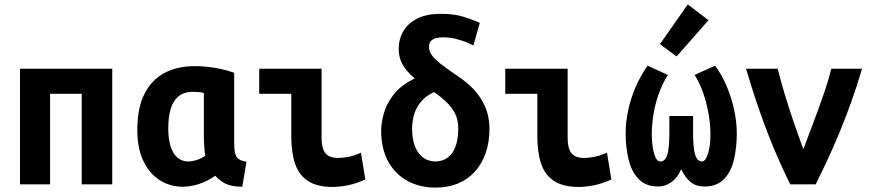

<svg xmlns="http://www.w3.org/2000/svg" viewBox="-20 -839 3960 874"><path d="M71 0V-526H491V0H352V-412H208V0Z M812 11Q754 11 707 -19Q660 -49 632.5 -106.5Q605 -164 605 -248Q605 -346 637 -410.5Q669 -475 728 -506.5Q787 -538 867 -538Q894 -538 923 -535Q952 -532 983 -525.5Q1014 -519 1046 -508V-188Q1046 -138 1058.5 -122.5Q1071 -107 1102 -103L1083 11Q1036 11 1008.5 -2Q981 -15 960 -39Q922 -13 884.5 -1Q847 11 812 11ZM837 -104Q854 -104 873.5 -110Q893 -116 914 -129Q912 -146 910 -169.5Q908 -193 908 -213V-416Q895 -419 883 -420Q871 -421 860 -421Q817 -421 792 -400Q767 -379 756.5 -342Q746 -305 746 -255Q746 -205 757 -171.5Q768 -138 788.5 -121Q809 -104 837 -104Z M1494 12Q1423 12 1381.5 -15.5Q1340 -43 1323 -94.5Q1306 -146 1306 -218V-412H1160V-526H1444V-211Q1444 -180 1451.5 -159.5Q1459 -139 1475.5 -129.5Q1492 -120 1519 -120Q1537 -120 1563 -124.5Q1589 -129 1623 -144L1643 -22Q1601 -3 1563.5 4.5Q1526 12 1494 12Z M1963 15Q1890 15 1834 -16Q1778 -47 1746.5 -105Q1715 -163 1715 -244Q1715 -277 1726.5 -320.5Q1738 -364 1771 -407.5Q1804 -451 1868 -482Q1847 -499 1830.5 -519Q1814 -539 1804.5 -563Q1795 -587 1795 -617Q1795 -661 1816 -697Q1837 -733 1879.5 -754.5Q1922 -776 1986 -776Q2045 -776 2085.5 -764Q2126 -752 2164 -735L2135 -632Q2117 -641 2095.5 -649.5Q2074 -658 2049 -663.5Q2024 -669 1995 -669Q1982 -669 1967.5 -666Q1953 -663 1943 -654Q1933 -645 1933 -625Q1933 -607 1944.5 -589.5Q1956 -572 1984.5 -549.5Q2013 -527 2063 -493Q2096 -471 2122.5 -446Q2149 -421 2168 -391.5Q2187 -362 2197.5 -327.5Q2208 -293 2208 -253Q2208 -191 2190.5 -141.5Q2173 -92 2141 -57Q2109 -22 2064 -3.5Q2019 15 1963 15ZM1962 -104Q1993 -104 2016.5 -120.5Q2040 -137 2053 -170.5Q2066 -204 2066 -255Q2066 -295 2050.5 -324Q2035 -353 2010 -376.5Q1985 -400 1956 -420Q1915 -401 1893 -372Q1871 -343 1863.5 -312.5Q1856 -282 1856 -255Q1856 -205 1869.5 -171.5Q1883 -138 1907 -121Q1931 -104 1962 -104Z M2614 12Q2543 12 2501.5 -15.5Q2460 -43 2443 -94.5Q2426 -146 2426 -218V-412H2280V-526H2564V-211Q2564 -180 2571.5 -159.5Q2579 -139 2595.5 -129.5Q2612 -120 2639 -120Q2657 -120 2683 -124.5Q2709 -129 2743 -144L2763 -22Q2721 -3 2683.5 4.5Q2646 12 2614 12Z M2976 10Q2920 10 2887.5 -23.5Q2855 -57 2841.5 -112.5Q2828 -168 2828 -232Q2828 -283 2839.5 -337Q2851 -391 2873.5 -443Q2896 -495 2928 -540L3020 -498Q2994 -456 2977.5 -408.5Q2961 -361 2954 -314.5Q2947 -268 2947 -227Q2947 -196 2951.5 -167.5Q2956 -139 2964.5 -121.5Q2973 -104 2986 -104Q3001 -104 3010 -118Q3019 -132 3023 -160Q3027 -188 3027 -228V-311H3135V-228Q3135 -188 3139 -160Q3143 -132 3152 -118Q3161 -104 3176 -104Q3191 -104 3202.5 -139Q3214 -174 3214 -228Q3214 -269 3206.5 -315Q3199 -361 3183.5 -408.5Q3168 -456 3142 -498L3235 -540Q3266 -499 3288 -446.5Q3310 -394 3322 -338.5Q3334 -283 3334 -232Q3334 -168 3321 -112.5Q3308 -57 3275.5 -23.5Q3243 10 3186 10Q3149 10 3124 -10Q3099 -30 3081 -69Q3064 -30 3036.5 -10Q3009 10 2976 10ZM3060 -582 2984 -638 3111 -819 3205 -747Z M3577 0Q3544 -66 3509 -148.5Q3474 -231 3440.5 -326Q3407 -421 3376 -526H3520Q3534 -470 3554 -404Q3574 -338 3596 -274.5Q3618 -211 3637 -160Q3651 -198 3668.5 -243.5Q3686 -289 3704 -338.5Q3722 -388 3738 -436Q3754 -484 3764 -526H3904Q3881 -447 3854.5 -373.5Q3828 -300 3800.5 -233.5Q3773 -167 3745.5 -108.5Q3718 -50 3693 0Z"/></svg>

Font: Ubuntu Sans Mono
Style: Bold
Weight: 700
Monospace: yes
Designer: Dalton Maag Ltd
Foundry: Dalton Maag Ltd
Version: Version 1.006